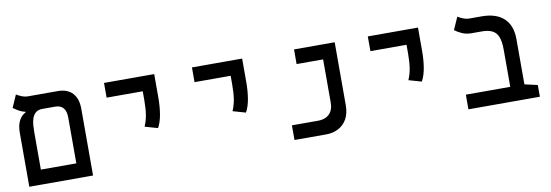

<svg xmlns="http://www.w3.org/2000/svg" viewBox="-50 -936 3615 1260"><g transform="rotate(-10 1758.0 -306.0)"><path d="M394 0V-402.3Q394 -488.3 321.3 -488.3H136.7Q120.6 -488.3 104 -494.6Q87.4 -501 72 -510.5Q56.6 -520 45.4 -528.3L82 -611.8Q93.3 -604 115 -595Q136.7 -585.9 159.7 -585.9H356.4Q419.9 -585.9 454.1 -549.3Q488.3 -512.7 488.3 -444.3V0ZM99.6 0V-97.7H463.9V0ZM63.5 0V-359.4Q63.5 -410.2 80.8 -441.9Q98.1 -473.6 124 -484.4V-519.5L236.8 -488.3Q208 -488.3 191.9 -474.4Q175.8 -460.4 168.5 -439Q161.1 -417.5 159.4 -393.8Q157.7 -370.1 157.7 -350.1V0Z M962.4 -232.4 877 -256.8Q892.6 -293 898.9 -332.3Q905.3 -371.6 905.3 -428.2V-585.9H999V-428.2Q999 -371.6 990.7 -320.3Q982.4 -269 962.4 -232.4ZM664.6 -487.8V-585.9H999V-487.8Z M1548.3 -232.4 1462.9 -256.8Q1478.5 -293 1484.9 -332.3Q1491.2 -371.6 1491.2 -428.2V-585.9H1585V-428.2Q1585 -371.6 1576.7 -320.3Q1568.4 -269 1548.3 -232.4ZM1250.5 -487.8V-585.9H1585V-487.8Z M1830.6 0V-97.7H2006.3Q2033.2 -97.7 2056.2 -107.7Q2079.1 -117.7 2093.3 -140.9Q2107.4 -164.1 2107.4 -203.6V-585.9H2201.7V-168Q2201.7 -110.8 2180.2 -73.7Q2158.7 -36.6 2122.6 -18.3Q2086.4 0 2043 0ZM1930.7 -488.3V-585.9H2189.9V-488.3Z M2720.2 -232.4 2634.8 -256.8Q2650.4 -293 2656.7 -332.3Q2663.1 -371.6 2663.1 -428.2V-585.9H2756.8V-428.2Q2756.8 -371.6 2748.5 -320.3Q2740.2 -269 2720.2 -232.4ZM2422.4 -487.8V-585.9H2756.8V-487.8Z M3465.8 -78.1V0H2989.7V-97.7H3379.4ZM3379.9 -398.9V0H3285.6V-345.7Q3285.6 -398.4 3273.7 -429.7Q3261.7 -460.9 3235.1 -474.6Q3208.5 -488.3 3164.1 -488.3H3097.2Q3061.5 -488.3 3033.9 -500.7Q3006.3 -513.2 2986.3 -528.3L3023.4 -611.8Q3034.7 -604 3056.2 -595Q3077.6 -585.9 3101.1 -585.9H3179.7Q3277.3 -585.9 3328.6 -538.1Q3379.9 -490.2 3379.9 -398.9Z"/></g></svg>

Font: Cascadia Mono
Style: Regular
Weight: 400
Monospace: yes
Designer: Aaron Bell
Foundry: Saja Typeworks
Version: Version 2404.023